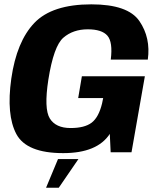

<svg xmlns="http://www.w3.org/2000/svg" viewBox="-20 -701 736 884"><path d="M271 4Q427.5 4 485.5 -84.5L489.5 0H585.5L647 -350H357L340 -249.5H455L450 -225Q434.5 -161 402 -136.2Q369.5 -111.5 305 -111.5Q236.5 -111.5 209.2 -155.8Q182 -200 202.5 -333.5Q227 -489 271.8 -527.5Q316.5 -566 384 -566Q449 -566 474.5 -536.8Q500 -507.5 490 -426.5H660.5Q674.5 -527 621.8 -604Q569 -681 400.5 -681Q220 -681 138.2 -595.5Q56.5 -510 32 -339Q8.5 -172 55.2 -84Q102 4 271 4ZM192 163.5H250.5L341 31.5H247Z"/></svg>

Font: Anybody
Style: Bold Italic
Weight: 700
Italic angle: -10°
Designer: Tyler Finck
Foundry: Etcetera Type Company
Version: Version 1.113;gftools[0.9.25]